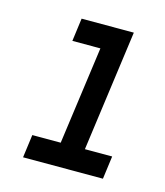

<svg xmlns="http://www.w3.org/2000/svg" viewBox="-68 -429 415 483"><g transform="rotate(15 139.0 -187.5)"><path d="M43 -60H117L152 -315H79L87 -375H223L180 -60H251L243 0H35Z"/></g></svg>

Font: Josefin Slab SemiBold
Style: Italic
Weight: 600
Italic angle: -12°
Designer: Santiago Orozco
Foundry: Typemade
Version: Version 2.000